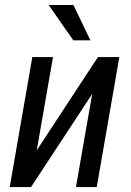

<svg xmlns="http://www.w3.org/2000/svg" viewBox="-20 -760 534 780"><path d="M129.4 -149.4 377.9 -528.3H464.8L373 0H288.6L354.5 -378.4L106 0H19.5L111.3 -528.3H195.3ZM278.3 -739.7 347.2 -596.2H277.8L177.7 -739.7Z"/></svg>

Font: Roboto Condensed
Style: Italic
Weight: 400
Italic angle: -12°
Designer: Christian Robertson
Foundry: Google
Version: Version 3.0